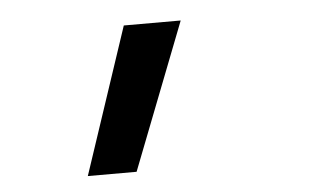

<svg xmlns="http://www.w3.org/2000/svg" viewBox="-34 -193 668 400"><g transform="rotate(-5 300.0 7.0)"><path d="M135 160 237 -146H356L237 160Z"/></g></svg>

Font: JetBrains Mono NL Medium
Style: Italic
Weight: 500
Italic angle: -9°
Monospace: yes
Designer: Philipp Nurullin, Konstantin Bulenkov
Foundry: JetBrains
Version: Version 2.305; ttfautohint (v1.8.4.7-5d5b)